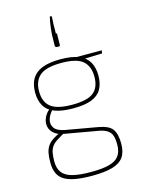

<svg xmlns="http://www.w3.org/2000/svg" viewBox="-140 -829 824 1119"><g transform="rotate(-15 272.5 -269.0)"><path d="M269 -492Q338 -492 379.5 -475Q421 -458 440 -425Q459 -392 459 -343Q459 -294 440 -261Q421 -228 379.5 -212Q338 -196 269 -196Q201 -196 158.5 -212Q116 -228 96.5 -261Q77 -294 77 -343Q77 -392 96.5 -425Q116 -458 158 -475Q200 -492 269 -492ZM269 -470Q177 -470 139 -438Q101 -406 101 -343Q101 -279 139.5 -248.5Q178 -218 269 -218Q361 -218 398 -248.5Q435 -279 435 -343Q435 -406 398 -438Q361 -470 269 -470ZM516 -480 513 -462 395 -458 360 -480ZM136 -230 156 -227Q129 -202 119.5 -172.5Q110 -143 125.5 -119.5Q141 -96 188 -87L381 -53Q444 -42 464.5 -12.5Q485 17 485 74Q485 125 464 155Q443 185 396.5 198.5Q350 212 274 212Q214 212 172.5 204.5Q131 197 105.5 181Q80 165 68.5 138.5Q57 112 57 74Q57 40 62 15.5Q67 -9 81 -28Q95 -47 122 -62L164 -85L189 -78L138 -47Q114 -33 102 -17Q90 -1 85.5 20.5Q81 42 81 74Q81 116 100 141.5Q119 167 161.5 178Q204 189 274 189Q342 189 383 178Q424 167 442.5 141.5Q461 116 461 74Q461 42 454.5 21Q448 0 429 -13Q410 -26 374 -32L175 -67Q144 -73 125 -86.5Q106 -100 98 -119Q90 -138 92.5 -158Q95 -178 106 -197Q117 -216 136 -230ZM270 -566Q264 -566 261.5 -568.5Q259 -571 258 -577L259 -635Q260 -659 264 -691.5Q268 -724 275 -750L286 -746Q284 -719 283.5 -699Q283 -679 283 -644Q291 -644 289 -635L288 -577Q289 -571 286.5 -568.5Q284 -566 278 -566Z"/></g></svg>

Font: Exo 2 Thin
Style: Regular
Weight: 250
Designer: Natanael Gama
Foundry: Natanael Gama
Version: Version 2.010